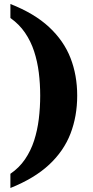

<svg xmlns="http://www.w3.org/2000/svg" viewBox="-20 -797 463 960"><path d="M32 143V72Q76 42 105 -0.5Q134 -43 150.5 -94Q167 -145 174 -202Q181 -259 181 -319Q181 -378 174 -434Q167 -490 150.5 -540.5Q134 -591 105 -633.5Q76 -676 32 -707V-777Q152 -730 225.5 -661.5Q299 -593 332.5 -507Q366 -421 366 -319Q366 -216 332.5 -129Q299 -42 225.5 26.5Q152 95 32 143Z"/></svg>

Font: Noto Serif Kannada ExtraBold
Style: Regular
Weight: 800
Version: Version 2.003